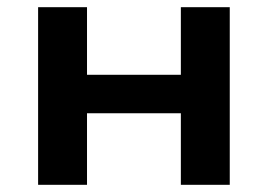

<svg xmlns="http://www.w3.org/2000/svg" viewBox="-20 -514 745 534"><path d="M86 0V-494H222V-306H483V-494H619V0H483V-199H222V0Z"/></svg>

Font: Nunito Sans 10pt SemiExpanded
Style: Bold
Weight: 700
Width: 6
Designer: Vernon Adams
Foundry: Vernon Adams
Version: Version 3.101;gftools[0.9.27]